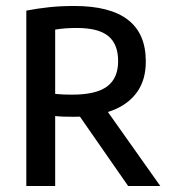

<svg xmlns="http://www.w3.org/2000/svg" viewBox="-20 -622 569 642"><path d="M68 0V-586.5Q104 -593.5 143.2 -597.8Q182.5 -602 228.5 -602Q348 -602 407.8 -555.8Q467.5 -509.5 467.5 -417.5Q468 -356.5 439 -315Q410 -273.5 355.2 -252.5Q300.5 -231.5 225 -231.5Q210 -231.5 193.8 -232Q177.5 -232.5 164.5 -234V0ZM408.5 0 217 -275.5H321L516 0ZM221 -305.5Q301.5 -305.5 338.2 -333Q375 -360.5 375 -417.5Q375 -474.5 342 -501.5Q309 -528.5 236.5 -528.5Q216 -528.5 199 -527.2Q182 -526 164.5 -523V-308Q181 -306.5 193.2 -306Q205.5 -305.5 221 -305.5Z"/></svg>

Font: Encode Sans SC Condensed Medium
Style: Regular
Weight: 500
Width: 3
Designer: Multiple Designers
Foundry: Impallari Type
Version: Version 3.002